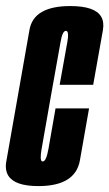

<svg xmlns="http://www.w3.org/2000/svg" viewBox="-46 -626 370 650"><path d="M84 4Q4 4 -18 -31.5Q-30 -51 -24.5 -80.5Q-9.5 -165.5 14 -299Q39.5 -444.5 53.8 -525Q68 -605.5 192 -605.5Q275.5 -605.5 296.5 -569.5Q307 -551.5 302.5 -524.5Q288 -443 269.5 -339H156Q175.5 -446 182 -484Q188 -517 179.5 -521Q178.5 -521.5 177 -521.5Q165.5 -521.5 159 -483.8Q152.5 -446 126 -299Q103 -166 95 -122.5Q88 -83.5 96.5 -79.5Q97.5 -79.5 99 -79.5Q110.5 -79.5 118.2 -122.8Q126 -166 142 -259H255.5Q240 -170 224.5 -83Q209 4 84 4Z"/></svg>

Font: Anybody UltraCondensed SemiBold
Style: Italic
Weight: 600
Width: 1
Italic angle: -10°
Designer: Tyler Finck
Foundry: Etcetera Type Company
Version: Version 1.010; ttfautohint (v1.8.3) -l 8 -r 50 -G 200 -x 14 